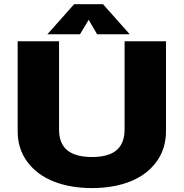

<svg xmlns="http://www.w3.org/2000/svg" viewBox="-20 -900 890 930"><path d="M608.5 -734H450.5L409.5 -804L367.5 -734H209.5L339 -879.5H479ZM65.5 -265V-700H266V-272.5Q266 -204.5 306 -172Q346 -139.5 425.5 -139.5Q505 -139.5 544.2 -172.2Q583.5 -205 583.5 -274.5V-700H784V-265Q784 -178.5 737 -115.2Q690 -52 609.5 -20.5Q529 11 425.5 11Q322 11 241.2 -20.5Q160.5 -52 113 -115.2Q65.5 -178.5 65.5 -265Z"/></svg>

Font: League Mono Wide ExtraBold
Style: Regular
Weight: 800
Width: 8
Designer: Tyler Finck
Foundry: The League of Moveable Type / Tyler Finck
Version: Version 2.210